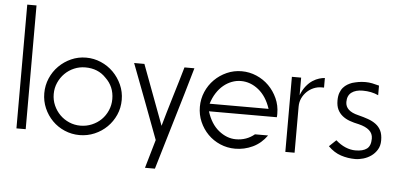

<svg xmlns="http://www.w3.org/2000/svg" viewBox="-57 -855 2354 1136"><g transform="rotate(5 1120.5 -286.5)"><path d="M116 -737V-2H61V-737Z M436 -455Q482 -455 524 -437Q566 -419 597.5 -387.5Q629 -356 648 -314Q667 -272 667 -224Q667 -176 648.5 -134.5Q630 -93 598.5 -62Q567 -31 525 -13Q483 5 436 5Q389 5 347 -13Q305 -31 274 -62.5Q243 -94 225 -135.5Q207 -177 207 -224Q207 -271 225 -313Q243 -355 274.5 -386.5Q306 -418 347.5 -436.5Q389 -455 436 -455ZM559 -347Q512 -397 436 -397Q401 -397 369.5 -383.5Q338 -370 314.5 -346.5Q291 -323 277 -291.5Q263 -260 263 -224Q263 -188 277 -156.5Q291 -125 314.5 -101.5Q338 -78 369.5 -64.5Q401 -51 436 -51Q472 -51 504 -64.5Q536 -78 559.5 -101Q583 -124 597 -156Q611 -188 611 -224Q611 -298 559 -347Z M1079 -448Q1056 -367 1033.5 -291.5Q1011 -216 989 -142Q967 -68 944.5 7.5Q922 83 898 164H839L888 -5Q847 -114 805 -226.5Q763 -339 721 -448H782L915 -92Q925 -128 938.5 -174Q952 -220 966.5 -268Q981 -316 995 -362.5Q1009 -409 1020 -448Z M1360 -455Q1406 -455 1448 -437Q1490 -419 1521.5 -387.5Q1553 -356 1572 -314Q1591 -272 1591 -224Q1591 -219 1591 -213Q1591 -207 1590 -202H1187Q1210 -128 1258 -89.5Q1306 -51 1360 -51Q1423 -51 1470 -90H1548Q1514 -42 1464.5 -18.5Q1415 5 1360 5Q1313 5 1271 -13Q1229 -31 1198 -62.5Q1167 -94 1149 -135.5Q1131 -177 1131 -224Q1131 -271 1149 -313Q1167 -355 1198.5 -386.5Q1230 -418 1271.5 -436.5Q1313 -455 1360 -455ZM1537 -247Q1513 -320 1465 -358.5Q1417 -397 1360 -397Q1333 -397 1306.5 -387Q1280 -377 1257 -358Q1234 -339 1216 -311Q1198 -283 1187 -247Z M1713 -448V-344Q1726 -377 1744 -399Q1762 -421 1781.5 -433.5Q1801 -446 1819.5 -451.5Q1838 -457 1853 -458V-401H1838Q1814 -401 1791.5 -391.5Q1769 -382 1751.5 -365Q1734 -348 1723.5 -325.5Q1713 -303 1713 -276V-2H1658V-448Z M1953 -97Q1981 -72 2011 -59.5Q2041 -47 2070 -47Q2115 -47 2138 -64.5Q2161 -82 2161 -125Q2161 -155 2139.5 -174Q2118 -193 2077 -203Q2047 -209 2022 -218Q1997 -227 1978.5 -242Q1960 -257 1949.5 -278.5Q1939 -300 1939 -332Q1939 -359 1946 -378Q1953 -397 1964 -409.5Q1975 -422 1988.5 -430Q2002 -438 2016 -443Q2033 -448 2052.5 -451.5Q2072 -455 2095 -455Q2115 -455 2135 -451Q2155 -447 2176 -441V-384Q2135 -403 2083 -403Q2041 -403 2016.5 -384.5Q1992 -366 1992 -328Q1992 -274 2069 -256Q2101 -248 2128 -238.5Q2155 -229 2175 -214Q2195 -199 2206 -176.5Q2217 -154 2217 -119Q2217 -87 2203 -64Q2189 -41 2168 -26Q2147 -11 2121.5 -3.5Q2096 4 2073 4Q2029 4 1988 -9.5Q1947 -23 1912 -58Z"/></g></svg>

Font: Fundamental  Brigade Scvhlank
Style: Regular
Weight: 100
Designer: Peter Wiegel, original typeface by Arno Drescher 1935
Foundry: Peter Wiegel
Version: Version 0.000 2012 initial release